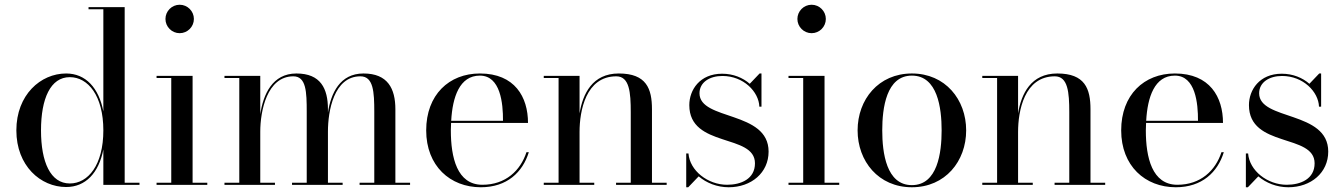

<svg xmlns="http://www.w3.org/2000/svg" viewBox="-20 -780 5668 810"><path d="M568.5 -9H506V-750H353.5V-741H416V-310C397 -409 341.5 -470 259 -470C151.5 -470 49 -380 49 -230C49 -80 151.5 9 259 9C341.5 9 397 -51 416 -149.5V0H568.5ZM416 -230C416 -83.5 351.5 -6 274.5 -6C193 -6 153 -96 153 -230C153 -364 193 -454.5 274.5 -454.5C351.5 -454.5 416 -376 416 -230Z M678 -700C678 -667 705 -640 738 -640C771 -640 798 -667 798 -700C798 -733 771 -760 738 -760C705 -760 678 -733 678 -700ZM640.5 -9V0H854.5V-9H792.5V-460H640.5V-451H702.5V-9Z M927 -9V0H1140V-9H1078V-225C1078 -310.5 1106 -458 1217.5 -458C1272 -458 1274 -392 1274 -308V-9H1212V0H1425.5V-9H1363.5V-225C1363.5 -310.5 1388 -458 1500.5 -458C1555.5 -458 1559 -392 1559 -308V-9H1497V0H1710V-9H1648V-319C1648 -406 1616 -470 1513.5 -470C1413.5 -470 1376 -386 1363.5 -305V-319C1363.5 -406 1333 -470 1230.5 -470C1129 -470 1090.5 -381.5 1078 -298V-460H927V-451H989.5V-9Z M2211 -138H2201C2176 -60.5 2113 -0.5 2015 -0.5C1908 -0.5 1882 -116 1882 -230C1882 -240.5 1882.5 -251 1883 -261.5H2207.5C2207.5 -370.5 2152 -470 2004.5 -470C1874.5 -470 1778 -380 1778 -230C1778 -80 1879 10 2008.5 10C2119 10 2185 -53.5 2211 -138ZM2004.5 -461C2091.5 -461 2102.5 -344 2102 -270.5H1883.5C1889 -370 1918.5 -461 2004.5 -461Z M2274 -9V0H2487V-9H2425V-223.5C2425 -311.5 2451 -458 2580 -458C2635.5 -458 2641 -390.5 2641 -306.5V-9H2579V0H2792.5V-9H2730.5V-319C2730.5 -406 2707 -470 2590.5 -470C2479 -470 2438.5 -384 2425 -301.5V-460H2274V-451H2336.5V-9Z M2883.5 10 2927.5 -36C2960.5 -8 3005.5 10 3054 10C3150 10 3222.5 -51.5 3222.5 -140.5C3222.5 -314 2931 -270.5 2931 -386.5C2931 -433 2974 -459.5 3027.5 -459.5C3117 -459.5 3181.5 -392.5 3183.5 -330H3192.5V-470H3184.5L3143 -426.5C3114 -452 3073.5 -469 3026.5 -469C2932 -469 2888 -400.5 2888 -336.5C2888 -155 3165 -217.5 3165 -91C3165 -25 3106 -0.5 3047.5 -0.5C2966 -0.5 2890 -60 2884.5 -132.5H2875V10Z M3344 -700C3344 -667 3371 -640 3404 -640C3437 -640 3464 -667 3464 -700C3464 -733 3437 -760 3404 -760C3371 -760 3344 -733 3344 -700ZM3306.5 -9V0H3520.5V-9H3458.5V-460H3306.5V-451H3368.5V-9Z M3598 -230C3598 -100 3686 10 3827 10C3968 10 4056 -100 4056 -230C4056 -360 3968 -470 3827 -470C3686 -470 3598 -360 3598 -230ZM3702 -230C3702 -324 3719 -461 3827 -461C3935.5 -461 3952.5 -324 3952.5 -230C3952.5 -136 3935.5 1 3827 1C3719 1 3702 -136 3702 -230Z M4124 -9V0H4337V-9H4275V-223.5C4275 -311.5 4301 -458 4430 -458C4485.5 -458 4491 -390.5 4491 -306.5V-9H4429V0H4642.5V-9H4580.5V-319C4580.5 -406 4557 -470 4440.5 -470C4329 -470 4288.5 -384 4275 -301.5V-460H4124V-451H4186.5V-9Z M5143 -138H5133C5108 -60.5 5045 -0.5 4947 -0.5C4840 -0.5 4814 -116 4814 -230C4814 -240.5 4814.5 -251 4815 -261.5H5139.5C5139.5 -370.5 5084 -470 4936.5 -470C4806.5 -470 4710 -380 4710 -230C4710 -80 4811 10 4940.5 10C5051 10 5117 -53.5 5143 -138ZM4936.5 -461C5023.5 -461 5034.5 -344 5034 -270.5H4815.5C4821 -370 4850.5 -461 4936.5 -461Z M5244.5 10 5288.5 -36C5321.5 -8 5366.5 10 5415 10C5511 10 5583.5 -51.5 5583.5 -140.5C5583.5 -314 5292 -270.5 5292 -386.5C5292 -433 5335 -459.5 5388.5 -459.5C5478 -459.5 5542.5 -392.5 5544.5 -330H5553.5V-470H5545.5L5504 -426.5C5475 -452 5434.5 -469 5387.5 -469C5293 -469 5249 -400.5 5249 -336.5C5249 -155 5526 -217.5 5526 -91C5526 -25 5467 -0.5 5408.5 -0.5C5327 -0.5 5251 -60 5245.5 -132.5H5236V10Z"/></svg>

Font: Bodoni* 24
Style: Regular
Weight: 400
Version: Version 2.3